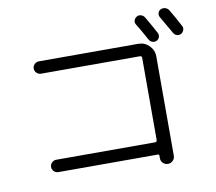

<svg xmlns="http://www.w3.org/2000/svg" viewBox="-89 -935 1177 1047"><g transform="rotate(-10 500.0 -411.0)"><path d="M773.4 -798.8Q808.6 -738.3 827.1 -703.1Q833 -692.4 829.1 -680.2Q825.2 -668 814 -662.1Q802.7 -656.2 790 -660.6Q777.3 -665 771.5 -675.8Q735.4 -742.2 717.8 -769.5Q710.9 -780.3 714.8 -792.5Q718.8 -804.7 730 -811Q741.2 -817.4 753.9 -813.5Q766.6 -809.6 773.4 -798.8ZM853.5 -785.2Q846.7 -795.9 850.1 -808.6Q853.5 -821.3 865.2 -827.1Q877 -833 890.1 -829.1Q903.3 -825.2 910.2 -814.5Q936.5 -771.5 964.8 -716.8Q970.7 -706.1 966.3 -693.8Q961.9 -681.6 951.2 -675.8Q939.5 -669.9 927.2 -673.8Q915 -677.7 908.2 -690.4Q887.7 -726.6 853.5 -785.2ZM709 -118.2Q719.7 -118.2 719.7 -129.9V-584Q719.7 -594.7 709 -594.7H161.1Q147.5 -594.7 137.2 -605Q127 -615.2 127 -628.9Q127 -642.6 137.2 -652.8Q147.5 -663.1 161.1 -663.1H711.9Q747.1 -663.1 772 -638.2Q796.9 -613.3 796.9 -578.1V-28.3Q796.9 -12.7 785.6 -1.5Q774.4 9.8 758.3 9.8Q742.2 9.8 731 -1Q719.7 -11.7 719.7 -28.3V-43Q719.7 -49.8 712.9 -49.8H161.1Q147.5 -49.8 137.2 -60.1Q127 -70.3 127 -84Q127 -97.7 137.2 -107.9Q147.5 -118.2 161.1 -118.2Z"/></g></svg>

Font: Rounded-X Mgen+ 2m regular
Style: Regular
Weight: 400
Designer: [Source Han Sans]
Ryoko NISHIZUKA  (kana & ideographs); Paul D. Hunt (Latin, Greek & Cyrillic); Wenlong ZHANG  (bopomofo
Version: Version 1.059.20150602